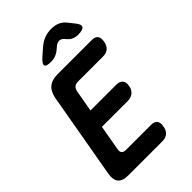

<svg xmlns="http://www.w3.org/2000/svg" viewBox="-276 -1051 1153 1153"><g transform="rotate(-45 300.0 -475.0)"><path d="M215.1 -436.1H433.7Q462.1 -436.1 475.4 -420.8Q488.7 -405.5 483.3 -377.1Q478.9 -348.7 460.1 -333.4Q441.2 -318.1 412.8 -318.1H194.2L165.9 -158Q161.9 -138 170.4 -128Q178.9 -118 198.9 -118H410.1Q439.2 -118 450.9 -103.1Q462.5 -88.1 457.1 -59Q452.4 -29.9 435.4 -15Q418.3 0 389.2 0H100Q52 0 33.2 -23Q14.4 -46 22.8 -94L118.2 -636Q126.6 -684 153.8 -707Q181 -730 229 -730H518.2Q547.3 -730 559 -715Q570.6 -700.1 565.2 -671Q559.8 -641.9 543.1 -626.9Q526.4 -612 497.3 -612H286.1Q264.7 -612 253.9 -602.3Q243.1 -592.7 239.1 -572ZM255.8 -810Q213.4 -810 209.7 -824.8Q206 -839.6 240.3 -869.9L282.1 -906.3Q307.8 -929 335.7 -939.5Q363.7 -950 394.5 -950Q425.3 -950 449.4 -939.5Q473.4 -929 491 -906.3L520.2 -869.6Q544.4 -840.3 535.3 -825.2Q526.2 -810 484.8 -810Q463.6 -810 447.4 -817.1Q431.3 -824.1 418.5 -838.6L409.2 -849.5Q395.1 -865.6 378.1 -865.6Q361.2 -865.6 342.1 -848.8L331.8 -840.3Q314.3 -824.8 295.7 -817.4Q277 -810 255.8 -810Z"/></g></svg>

Font: Maple Mono
Style: Italic
Weight: 400
Italic angle: -10°
Monospace: yes
Designer: subframe7536
Version: Version 7.300